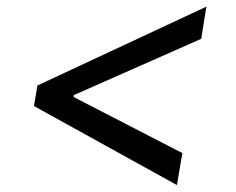

<svg xmlns="http://www.w3.org/2000/svg" viewBox="-20 -567 695 566"><path d="M80.1 -254.4 90.3 -314.9 588.4 -547.4 573.2 -452.6 195.3 -285.6 197.8 -291.5 196.8 -277.8 193.8 -282.7 517.6 -115.7 501.5 -21.5Z"/></svg>

Font: Inter 18pt
Style: Italic
Weight: 400
Italic angle: -9.3988°
Designer: Rasmus Andersson
Foundry: rsms
Version: Version 4.001;git-66647c0bb